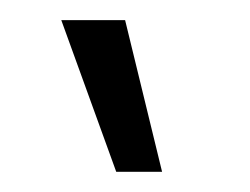

<svg xmlns="http://www.w3.org/2000/svg" viewBox="-20 -759 245 188"><path d="M40 -739.3H102.5L138.7 -590.8H93.8Z"/></svg>

Font: Post No Bills Colombo Medium
Style: Regular
Weight: 500
Designer: Kosala Senevirathne, Siva Puranthara, Lasantha Premarathna, Tharique Azeez
Foundry: Mooniak
Version: Version 1.220 ; ttfautohint (v1.6)